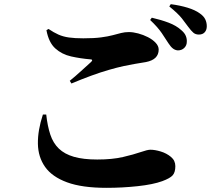

<svg xmlns="http://www.w3.org/2000/svg" viewBox="-20 -862 1040 922"><path d="M491 40Q374 40 302 13.5Q230 -13 196.5 -60.5Q163 -108 162 -172Q161 -236 186 -312H202Q208 -257 221.5 -216Q235 -175 262.5 -148.5Q290 -122 335 -109Q380 -96 447 -96Q519 -96 570.5 -108Q622 -120 655 -131.5Q688 -143 702 -143Q724 -143 752 -134.5Q780 -126 801 -108.5Q822 -91 822 -64Q822 -35 809.5 -20.5Q797 -6 759 8Q715 24 641.5 32Q568 40 491 40ZM315 -474Q340 -494 369.5 -521Q399 -548 418 -565Q424 -571 422 -574Q421 -577 414 -577Q366 -581 321.5 -591Q277 -601 245.5 -629.5Q214 -658 203 -717L213 -723Q238 -706 260.5 -696Q283 -686 311 -682Q339 -678 380 -678Q432 -678 465.5 -682.5Q499 -687 521.5 -693Q544 -699 561.5 -703.5Q579 -708 599 -708Q619 -708 643.5 -701.5Q668 -695 690.5 -683.5Q713 -672 727.5 -656.5Q742 -641 742 -624Q742 -576 681 -564Q656 -560 627 -555Q598 -550 575 -545Q543 -538 503 -526.5Q463 -515 418 -498.5Q373 -482 323 -461ZM834 -620Q821 -621 810.5 -629Q800 -637 789 -654Q776 -675 756.5 -703.5Q737 -732 701 -766L709 -777Q753 -767 790 -753Q827 -739 852 -716Q867 -703 872.5 -689Q878 -675 877 -661Q877 -644 865 -632Q853 -620 834 -620ZM935 -696Q919 -696 908.5 -705Q898 -714 884 -733Q872 -750 853.5 -773.5Q835 -797 793 -831L800 -842Q845 -836 881 -825Q917 -814 939 -798Q958 -785 965.5 -769.5Q973 -754 973 -736Q973 -718 963 -707Q953 -696 935 -696Z"/></svg>

Font: Noto Serif HK ExtraLight Black
Style: Regular
Weight: 900
Version: Version 2.002-H1;hotconv 1.1.0;makeotfexe 2.6.0